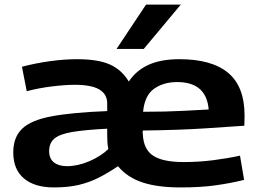

<svg xmlns="http://www.w3.org/2000/svg" viewBox="-20 -810 1131 840"><path d="M216 10Q131 10 84.5 -29.5Q38 -69 38 -143Q38 -209 76.5 -246.5Q115 -284 205 -301Q295 -318 449 -324V-358Q449 -398 414.5 -418.5Q380 -439 307 -439Q266 -439 208 -432Q150 -425 97 -411L76 -518Q137 -534 199.5 -542.5Q262 -551 317 -551Q410 -551 461.5 -527.5Q513 -504 543 -454H544Q576 -502 630 -526.5Q684 -551 765 -551Q907 -551 978.5 -491Q1050 -431 1050 -304Q1050 -292 1049.5 -280.5Q1049 -269 1049 -260Q992 -256 879 -248.5Q766 -241 605 -239Q603 -230 605 -222Q608 -156 650.5 -128.5Q693 -101 783 -101Q849 -101 912 -109Q975 -117 1030 -129L1048 -23Q987 -8 922 1Q857 10 770 10Q669 10 603 -12Q537 -34 497 -82H495Q452 -53 411.5 -32.5Q371 -12 324.5 -1Q278 10 216 10ZM606 -321Q706 -321 780.5 -325Q855 -329 893 -331Q883 -451 755 -451Q696 -451 654.5 -422Q613 -393 606 -321ZM273 -83Q320 -83 370.5 -104.5Q421 -126 454 -158Q451 -171 450 -186.5Q449 -202 449 -220Q449 -228 449 -234.5Q449 -241 449 -247Q354 -242 298.5 -233Q243 -224 219 -204.5Q195 -185 195 -149Q195 -116 216 -99.5Q237 -83 273 -83ZM490 -596 619 -790H771L609 -596Z"/></svg>

Font: Georama Extended SemiBold
Style: Regular
Weight: 600
Width: 7
Designer: Jean-Baptiste Levee
Foundry: Production Type
Version: Version 1.000